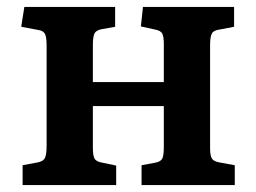

<svg xmlns="http://www.w3.org/2000/svg" viewBox="-20 -532 736 552"><path d="M45 0V-57L88 -65Q104 -68 109 -77.5Q114 -87 114 -113V-401Q114 -426 109 -435Q104 -444 89 -446L41 -455L50 -512H311V-455L272 -448Q256 -445 251.5 -435.5Q247 -426 247 -401V-296H451V-405Q451 -427 446.5 -435.5Q442 -444 426 -447L385 -456L391 -512H653V-455L611 -447Q594 -445 589 -435.5Q584 -426 584 -402V-107Q584 -85 589 -76.5Q594 -68 611 -65L655 -57V0H387V-57L425 -64Q442 -67 446.5 -76Q451 -85 451 -110V-227H247V-108Q247 -85 251.5 -76.5Q256 -68 271 -65L314 -56V0Z"/></svg>

Font: Literata 18pt SemiBold
Style: Regular
Weight: 600
Designer: Latin by Veronika Burian and Jose Scaglione. Greek by Irene Vlachou. Cyrillic by Vera Evstafieva.
Foundry: TypeTogether
Version: Version 3.103;gftools[0.9.29]